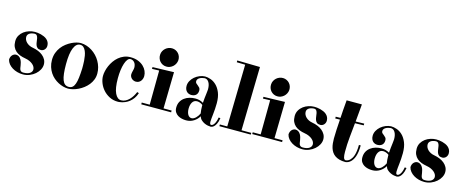

<svg xmlns="http://www.w3.org/2000/svg" viewBox="-38 -1253 4569 1886"><g transform="rotate(15 2246.0 -310.0)"><path d="M201.2 18.1Q171.4 18.1 143.6 10.5Q115.7 2.9 93 -11Q70.3 -24.9 54.4 -44.2Q38.6 -63.5 33.2 -86.9Q33.2 -100.6 37.4 -112.3Q41.5 -124 49.1 -132.8Q56.6 -141.6 66.9 -146.7Q77.1 -151.9 88.9 -151.9Q103 -151.9 116.7 -143.6Q130.4 -135.3 140.1 -118.2Q147.9 -104 151.6 -89.8Q155.3 -75.7 157.5 -62.5Q159.7 -49.3 161.4 -37.8Q163.1 -26.4 167.2 -18.1Q171.4 -9.8 179.2 -4.9Q187 0 201.2 0Q224.1 0 240.7 -4.4Q257.3 -8.8 268.1 -16.6Q278.8 -24.4 283.9 -34.2Q289.1 -43.9 289.1 -55.2Q289.1 -67.9 282.2 -81.1Q275.4 -94.2 262.2 -105.7Q249 -117.2 229.2 -126.5Q209.5 -135.7 183.1 -140.1Q153.3 -145 128.2 -154.8Q103 -164.6 84.5 -180.9Q65.9 -197.3 55.4 -220.9Q44.9 -244.6 44.9 -277.8Q44.9 -311 59.8 -336.7Q74.7 -362.3 98.1 -379.9Q121.6 -397.5 150.9 -406.7Q180.2 -416 209 -416Q221.2 -416 237.3 -414.3Q253.4 -412.6 270.3 -408.2Q287.1 -403.8 303.7 -396.5Q320.3 -389.2 333.3 -377.9Q346.2 -366.7 354 -351.1Q361.8 -335.4 361.8 -314.9Q361.8 -303.2 357.7 -293Q353.5 -282.7 346.4 -275.1Q339.4 -267.6 329.8 -263.2Q320.3 -258.8 310.1 -258.8Q286.6 -258.8 274.7 -269Q262.7 -279.3 257.3 -294.9Q252 -310.5 250.2 -328.4Q248.5 -346.2 245.1 -361.8Q241.7 -377.4 234.1 -387.7Q226.6 -397.9 209 -397.9Q175.8 -395.5 157 -382.1Q138.2 -368.7 138.2 -346.2Q138.2 -331.5 144.5 -317.6Q150.9 -303.7 162.8 -292Q174.8 -280.3 191.9 -271.7Q209 -263.2 230 -259.8Q258.8 -254.9 285.2 -244.1Q311.5 -233.4 331.8 -216.8Q352.1 -200.2 364 -178Q376 -155.8 376 -128.9Q376 -102.1 362.1 -75.7Q348.1 -49.3 324.2 -28.6Q300.3 -7.8 268.6 5.1Q236.8 18.1 201.2 18.1Z M906.2 -179.2Q906.2 -145.5 894.8 -116.5Q883.3 -87.4 864 -63.2Q844.7 -39.1 820.1 -20.3Q795.4 -1.5 768.8 11.5Q742.2 24.4 715.8 31.2Q689.5 38.1 667 38.1H662.1Q639.6 37.6 614.5 30.8Q589.4 23.9 564.7 11Q540 -2 517.8 -21Q495.6 -40 478.5 -65.7Q461.4 -91.3 451.2 -123.3Q440.9 -155.3 440.9 -193.8Q440.9 -233.4 453.1 -266.4Q465.3 -299.3 485.1 -325.2Q504.9 -351.1 530 -370.1Q555.2 -389.2 580.8 -401.9Q606.4 -414.6 630.1 -420.7Q653.8 -426.8 671.4 -426.8H675.3Q705.1 -425.8 733.9 -416.3Q762.7 -406.7 788.3 -390.1Q814 -373.5 835.7 -350.8Q857.4 -328.1 873 -300.8Q888.7 -273.4 897.5 -242.7Q906.2 -211.9 906.2 -179.2ZM750 -187Q750 -199.2 750 -220.7Q750 -242.2 748.3 -266.8Q746.6 -291.5 742.2 -316.9Q737.8 -342.3 729 -362.8Q720.2 -383.3 706.3 -396.2Q692.4 -409.2 671.4 -409.2Q631.3 -409.2 608.2 -354.5Q585 -299.8 585 -189Q585 -133.8 589.6 -94.2Q594.2 -54.7 604 -29.3Q613.8 -3.9 629.4 8.1Q645 20 667 20H671.4Q692.4 19 706.3 6.8Q720.2 -5.4 729.2 -30.5Q738.3 -55.7 742.9 -94.2Q747.6 -132.8 750 -187Z M1357.9 -274.9Q1357.9 -260.7 1353.5 -247.3Q1349.1 -233.9 1340.8 -223.4Q1332.5 -212.9 1320.1 -206.5Q1307.6 -200.2 1291 -200.2Q1281.7 -200.2 1271 -203.9Q1260.3 -207.5 1251.2 -214.8Q1242.2 -222.2 1236.1 -233.2Q1230 -244.1 1230 -258.8Q1230 -267.1 1231.9 -276.1Q1233.9 -285.2 1236.1 -294.4Q1238.3 -303.7 1240.2 -312Q1242.2 -320.3 1242.2 -327.1Q1242.2 -361.8 1225.6 -381.3Q1209 -400.9 1184.1 -400.9Q1168.5 -400.9 1155.3 -384Q1142.1 -367.2 1132.6 -337.9Q1123 -308.6 1117.9 -269.8Q1112.8 -231 1112.8 -187Q1112.8 -85.4 1136.7 -35.6Q1160.6 14.2 1199.2 14.2Q1222.7 14.2 1242.9 3.7Q1263.2 -6.8 1280.3 -23.9Q1297.4 -41 1310.3 -62.3Q1323.2 -83.5 1332 -105L1350.1 -99.1Q1339.4 -65.9 1322.8 -43.2Q1306.2 -20.5 1287.1 -5.4Q1268.1 9.8 1248.8 18.1Q1229.5 26.4 1213.1 30.5Q1196.8 34.7 1185.5 35.4Q1174.3 36.1 1171.9 36.1Q1124 36.1 1085.7 16.4Q1047.4 -3.4 1020.8 -33.7Q994.1 -64 980 -100.6Q965.8 -137.2 965.8 -170.9Q965.8 -193.4 971.7 -220.5Q977.5 -247.6 989.5 -275.1Q1001.5 -302.7 1019.5 -328.6Q1037.6 -354.5 1061.5 -374.5Q1085.4 -394.5 1115.2 -406.7Q1145 -418.9 1181.2 -418.9Q1225.1 -418.9 1258.3 -405.8Q1291.5 -392.6 1313.7 -371.6Q1335.9 -350.6 1346.9 -325.2Q1357.9 -299.8 1357.9 -274.9Z M1413.1 -380.9 1630.4 -387.2 1623 -17.1H1705.1V1H1401.4V-17.1H1482.4L1485.4 -365.2L1413.1 -362.8ZM1641.1 -511.2Q1639.6 -492.2 1631.1 -475.3Q1622.6 -458.5 1608.9 -446Q1595.2 -433.6 1577.6 -426.8Q1560.1 -419.9 1541 -420.9Q1521 -421.4 1504.4 -429.7Q1487.8 -438 1476.1 -451.4Q1464.4 -464.8 1458.5 -482.4Q1452.6 -500 1454.1 -520Q1455.1 -539.1 1463.9 -555.7Q1472.7 -572.3 1486.1 -584.2Q1499.5 -596.2 1517.1 -602.8Q1534.7 -609.4 1553.2 -608.9Q1572.8 -608.4 1589.4 -600.3Q1606 -592.3 1617.9 -579.1Q1629.9 -565.9 1636 -548.3Q1642.1 -530.8 1641.1 -511.2Z M2117.2 19Q2127.9 18.1 2137.7 8.3Q2146 0 2154.8 -18.3Q2163.6 -36.6 2169.4 -70.8L2187.5 -68.8Q2180.7 -28.3 2169.2 -6.8Q2157.7 14.6 2146 24.4Q2132.3 36.1 2117.2 37.1Q2105.5 37.1 2087.2 33.7Q2068.8 30.3 2050.8 21.7Q2032.7 13.2 2017.6 -1Q2002.4 -15.1 1996.6 -37.1Q1976.6 -3.4 1942.9 17.8Q1909.2 39.1 1866.2 39.1Q1844.7 39.1 1822.8 34.2Q1800.8 29.3 1782.5 18.1Q1764.2 6.8 1752.7 -11.5Q1741.2 -29.8 1741.2 -57.1Q1741.2 -91.3 1754.6 -116.5Q1768.1 -141.6 1790.5 -158.4Q1813 -175.3 1841.8 -183.6Q1870.6 -191.9 1901.4 -191.9Q1922.4 -191.9 1942.1 -187Q1961.9 -182.1 1982.4 -169.9Q1983.4 -194.8 1986.6 -219.7Q1989.7 -244.6 1992.2 -266.1Q1993.7 -278.8 1994.4 -286.6Q1995.1 -294.4 1995.6 -299.3Q1996.1 -304.2 1996.3 -306.6Q1996.6 -309.1 1996.6 -311Q1996.6 -355.5 1980.5 -381.8Q1964.4 -408.2 1937.5 -408.2Q1924.8 -407.2 1911.6 -403.8Q1898.4 -400.4 1887.7 -394.3Q1877 -388.2 1870.1 -379.2Q1863.3 -370.1 1863.3 -357.9Q1863.3 -344.7 1871.6 -337.2Q1879.9 -329.6 1889.9 -322Q1899.9 -314.5 1908.2 -304.7Q1916.5 -294.9 1916.5 -277.8Q1916.5 -259.8 1910.9 -247.8Q1905.3 -235.8 1896 -228.5Q1886.7 -221.2 1875 -218Q1863.3 -214.8 1851.6 -214.8Q1839.4 -214.8 1827.4 -219Q1815.4 -223.1 1805.9 -231.9Q1796.4 -240.7 1790.3 -254.9Q1784.2 -269 1784.2 -289.1Q1784.2 -315.9 1797.4 -340.3Q1810.5 -364.7 1832 -383.3Q1853.5 -401.9 1880.9 -413.3Q1908.2 -424.8 1936.5 -425.8Q1962.9 -425.8 1993.9 -415Q2024.9 -404.3 2052 -378.4Q2079.1 -352.5 2097.2 -309.1Q2115.2 -265.6 2115.2 -200.2Q2115.2 -169.4 2113 -141.6Q2110.8 -113.8 2108.4 -90.1Q2106 -66.4 2103.8 -46.9Q2101.6 -27.3 2101.6 -13.2Q2101.6 1 2104.2 9.3Q2106.9 17.6 2115.2 19ZM1988.3 -63Q1985.4 -79.6 1983.9 -97.9Q1982.4 -116.2 1982.4 -134.8V-147.9Q1968.8 -159.2 1952.9 -164.6Q1937 -169.9 1924.3 -169.9Q1893.6 -169.9 1877.4 -144.5Q1861.3 -119.1 1861.3 -77.1Q1861.3 -59.6 1865 -44.4Q1868.7 -29.3 1875.2 -18.3Q1881.8 -7.3 1891.4 -1.2Q1900.9 4.9 1912.6 4.9Q1924.3 4.9 1935.3 -1Q1946.3 -6.8 1956.1 -16.4Q1965.8 -25.9 1974.1 -38.1Q1982.4 -50.3 1988.3 -63Z M2198.2 -7.8H2273.4L2286.6 -639.2L2200.7 -641.1V-659.2L2432.6 -654.8L2418.5 -7.8H2517.6V9.8H2198.2Z M2541.5 -380.9 2758.8 -387.2 2751.5 -17.1H2833.5V1H2529.8V-17.1H2610.8L2613.8 -365.2L2541.5 -362.8ZM2769.5 -511.2Q2768.1 -492.2 2759.5 -475.3Q2751 -458.5 2737.3 -446Q2723.6 -433.6 2706.1 -426.8Q2688.5 -419.9 2669.4 -420.9Q2649.4 -421.4 2632.8 -429.7Q2616.2 -438 2604.5 -451.4Q2592.8 -464.8 2586.9 -482.4Q2581.1 -500 2582.5 -520Q2583.5 -539.1 2592.3 -555.7Q2601.1 -572.3 2614.5 -584.2Q2627.9 -596.2 2645.5 -602.8Q2663.1 -609.4 2681.6 -608.9Q2701.2 -608.4 2717.8 -600.3Q2734.4 -592.3 2746.3 -579.1Q2758.3 -565.9 2764.4 -548.3Q2770.5 -530.8 2769.5 -511.2Z M3043 18.1Q3013.2 18.1 2985.4 10.5Q2957.5 2.9 2934.8 -11Q2912.1 -24.9 2896.2 -44.2Q2880.4 -63.5 2875 -86.9Q2875 -100.6 2879.2 -112.3Q2883.3 -124 2890.9 -132.8Q2898.4 -141.6 2908.7 -146.7Q2918.9 -151.9 2930.7 -151.9Q2944.8 -151.9 2958.5 -143.6Q2972.2 -135.3 2981.9 -118.2Q2989.7 -104 2993.4 -89.8Q2997.1 -75.7 2999.3 -62.5Q3001.5 -49.3 3003.2 -37.8Q3004.9 -26.4 3009 -18.1Q3013.2 -9.8 3021 -4.9Q3028.8 0 3043 0Q3065.9 0 3082.5 -4.4Q3099.1 -8.8 3109.9 -16.6Q3120.6 -24.4 3125.7 -34.2Q3130.9 -43.9 3130.9 -55.2Q3130.9 -67.9 3124 -81.1Q3117.2 -94.2 3104 -105.7Q3090.8 -117.2 3071 -126.5Q3051.3 -135.7 3024.9 -140.1Q2995.1 -145 2970 -154.8Q2944.8 -164.6 2926.3 -180.9Q2907.7 -197.3 2897.2 -220.9Q2886.7 -244.6 2886.7 -277.8Q2886.7 -311 2901.6 -336.7Q2916.5 -362.3 2939.9 -379.9Q2963.4 -397.5 2992.7 -406.7Q3022 -416 3050.8 -416Q3063 -416 3079.1 -414.3Q3095.2 -412.6 3112.1 -408.2Q3128.9 -403.8 3145.5 -396.5Q3162.1 -389.2 3175 -377.9Q3188 -366.7 3195.8 -351.1Q3203.6 -335.4 3203.6 -314.9Q3203.6 -303.2 3199.5 -293Q3195.3 -282.7 3188.2 -275.1Q3181.2 -267.6 3171.6 -263.2Q3162.1 -258.8 3151.9 -258.8Q3128.4 -258.8 3116.5 -269Q3104.5 -279.3 3099.1 -294.9Q3093.8 -310.5 3092 -328.4Q3090.3 -346.2 3086.9 -361.8Q3083.5 -377.4 3075.9 -387.7Q3068.4 -397.9 3050.8 -397.9Q3017.6 -395.5 2998.8 -382.1Q2980 -368.7 2980 -346.2Q2980 -331.5 2986.3 -317.6Q2992.7 -303.7 3004.6 -292Q3016.6 -280.3 3033.7 -271.7Q3050.8 -263.2 3071.8 -259.8Q3100.6 -254.9 3127 -244.1Q3153.3 -233.4 3173.6 -216.8Q3193.8 -200.2 3205.8 -178Q3217.8 -155.8 3217.8 -128.9Q3217.8 -102.1 3203.9 -75.7Q3189.9 -49.3 3166 -28.6Q3142.1 -7.8 3110.4 5.1Q3078.6 18.1 3043 18.1Z M3277.8 -376 3326.2 -377Q3328.6 -414.6 3331.5 -459.2Q3334.5 -503.9 3339.8 -559.1H3495.1L3479 -380.9L3565.9 -382.8V-365.2L3477.1 -362.8Q3470.2 -290.5 3462.6 -217.3Q3455.1 -144 3455.1 -66.9Q3455.1 -29.3 3460.7 -9.8Q3466.3 9.8 3480 12.2H3484.9Q3508.8 9.3 3527.8 -10.3Q3535.6 -18.6 3543.5 -31.5Q3551.3 -44.4 3557.1 -63.2Q3563 -82 3566.4 -107.7Q3569.8 -133.3 3569.8 -167H3587.9Q3587.9 -129.9 3583.7 -101.8Q3579.6 -73.7 3572.3 -53Q3564.9 -32.2 3555.7 -18.1Q3546.4 -3.9 3536.6 5.4Q3513.7 26.9 3484.9 29.8Q3448.7 29.8 3422.1 22.2Q3395.5 14.6 3376.7 1.2Q3357.9 -12.2 3345.9 -30.5Q3334 -48.8 3327.4 -70.3Q3320.8 -91.8 3318.4 -115.7Q3315.9 -139.6 3315.9 -164.1Q3315.9 -209.5 3318.8 -256.3Q3321.8 -303.2 3325.2 -358.9L3277.8 -357.9Z M4009.8 19Q4020.5 18.1 4030.3 8.3Q4038.6 0 4047.4 -18.3Q4056.2 -36.6 4062 -70.8L4080.1 -68.8Q4073.2 -28.3 4061.8 -6.8Q4050.3 14.6 4038.6 24.4Q4024.9 36.1 4009.8 37.1Q3998 37.1 3979.7 33.7Q3961.4 30.3 3943.4 21.7Q3925.3 13.2 3910.2 -1Q3895 -15.1 3889.2 -37.1Q3869.1 -3.4 3835.4 17.8Q3801.8 39.1 3758.8 39.1Q3737.3 39.1 3715.3 34.2Q3693.4 29.3 3675 18.1Q3656.7 6.8 3645.3 -11.5Q3633.8 -29.8 3633.8 -57.1Q3633.8 -91.3 3647.2 -116.5Q3660.6 -141.6 3683.1 -158.4Q3705.6 -175.3 3734.4 -183.6Q3763.2 -191.9 3793.9 -191.9Q3814.9 -191.9 3834.7 -187Q3854.5 -182.1 3875 -169.9Q3876 -194.8 3879.2 -219.7Q3882.3 -244.6 3884.8 -266.1Q3886.2 -278.8 3887 -286.6Q3887.7 -294.4 3888.2 -299.3Q3888.7 -304.2 3888.9 -306.6Q3889.2 -309.1 3889.2 -311Q3889.2 -355.5 3873 -381.8Q3856.9 -408.2 3830.1 -408.2Q3817.4 -407.2 3804.2 -403.8Q3791 -400.4 3780.3 -394.3Q3769.5 -388.2 3762.7 -379.2Q3755.9 -370.1 3755.9 -357.9Q3755.9 -344.7 3764.2 -337.2Q3772.5 -329.6 3782.5 -322Q3792.5 -314.5 3800.8 -304.7Q3809.1 -294.9 3809.1 -277.8Q3809.1 -259.8 3803.5 -247.8Q3797.9 -235.8 3788.6 -228.5Q3779.3 -221.2 3767.6 -218Q3755.9 -214.8 3744.1 -214.8Q3731.9 -214.8 3720 -219Q3708 -223.1 3698.5 -231.9Q3689 -240.7 3682.9 -254.9Q3676.8 -269 3676.8 -289.1Q3676.8 -315.9 3689.9 -340.3Q3703.1 -364.7 3724.6 -383.3Q3746.1 -401.9 3773.4 -413.3Q3800.8 -424.8 3829.1 -425.8Q3855.5 -425.8 3886.5 -415Q3917.5 -404.3 3944.6 -378.4Q3971.7 -352.5 3989.7 -309.1Q4007.8 -265.6 4007.8 -200.2Q4007.8 -169.4 4005.6 -141.6Q4003.4 -113.8 4001 -90.1Q3998.5 -66.4 3996.3 -46.9Q3994.1 -27.3 3994.1 -13.2Q3994.1 1 3996.8 9.3Q3999.5 17.6 4007.8 19ZM3880.9 -63Q3877.9 -79.6 3876.5 -97.9Q3875 -116.2 3875 -134.8V-147.9Q3861.3 -159.2 3845.5 -164.6Q3829.6 -169.9 3816.9 -169.9Q3786.1 -169.9 3770 -144.5Q3753.9 -119.1 3753.9 -77.1Q3753.9 -59.6 3757.6 -44.4Q3761.2 -29.3 3767.8 -18.3Q3774.4 -7.3 3783.9 -1.2Q3793.5 4.9 3805.2 4.9Q3816.9 4.9 3827.9 -1Q3838.9 -6.8 3848.6 -16.4Q3858.4 -25.9 3866.7 -38.1Q3875 -50.3 3880.9 -63Z M4283.2 18.1Q4253.4 18.1 4225.6 10.5Q4197.8 2.9 4175 -11Q4152.3 -24.9 4136.5 -44.2Q4120.6 -63.5 4115.2 -86.9Q4115.2 -100.6 4119.4 -112.3Q4123.5 -124 4131.1 -132.8Q4138.7 -141.6 4148.9 -146.7Q4159.2 -151.9 4170.9 -151.9Q4185.1 -151.9 4198.7 -143.6Q4212.4 -135.3 4222.2 -118.2Q4230 -104 4233.6 -89.8Q4237.3 -75.7 4239.5 -62.5Q4241.7 -49.3 4243.4 -37.8Q4245.1 -26.4 4249.3 -18.1Q4253.4 -9.8 4261.2 -4.9Q4269 0 4283.2 0Q4306.2 0 4322.8 -4.4Q4339.4 -8.8 4350.1 -16.6Q4360.8 -24.4 4366 -34.2Q4371.1 -43.9 4371.1 -55.2Q4371.1 -67.9 4364.3 -81.1Q4357.4 -94.2 4344.2 -105.7Q4331.1 -117.2 4311.3 -126.5Q4291.5 -135.7 4265.1 -140.1Q4235.4 -145 4210.2 -154.8Q4185.1 -164.6 4166.5 -180.9Q4147.9 -197.3 4137.5 -220.9Q4127 -244.6 4127 -277.8Q4127 -311 4141.8 -336.7Q4156.7 -362.3 4180.2 -379.9Q4203.6 -397.5 4232.9 -406.7Q4262.2 -416 4291 -416Q4303.2 -416 4319.3 -414.3Q4335.4 -412.6 4352.3 -408.2Q4369.1 -403.8 4385.7 -396.5Q4402.3 -389.2 4415.3 -377.9Q4428.2 -366.7 4436 -351.1Q4443.8 -335.4 4443.8 -314.9Q4443.8 -303.2 4439.7 -293Q4435.5 -282.7 4428.5 -275.1Q4421.4 -267.6 4411.9 -263.2Q4402.3 -258.8 4392.1 -258.8Q4368.7 -258.8 4356.7 -269Q4344.7 -279.3 4339.4 -294.9Q4334 -310.5 4332.3 -328.4Q4330.6 -346.2 4327.1 -361.8Q4323.7 -377.4 4316.2 -387.7Q4308.6 -397.9 4291 -397.9Q4257.8 -395.5 4239 -382.1Q4220.2 -368.7 4220.2 -346.2Q4220.2 -331.5 4226.6 -317.6Q4232.9 -303.7 4244.9 -292Q4256.8 -280.3 4273.9 -271.7Q4291 -263.2 4312 -259.8Q4340.8 -254.9 4367.2 -244.1Q4393.6 -233.4 4413.8 -216.8Q4434.1 -200.2 4446 -178Q4458 -155.8 4458 -128.9Q4458 -102.1 4444.1 -75.7Q4430.2 -49.3 4406.2 -28.6Q4382.3 -7.8 4350.6 5.1Q4318.8 18.1 4283.2 18.1Z"/></g></svg>

Font: Purple Purse
Style: Regular
Weight: 400
Designer: Astigmatic (AOETI)
Foundry: Astigmatic (AOETI)
Version: Version 1.000